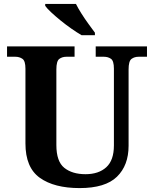

<svg xmlns="http://www.w3.org/2000/svg" viewBox="-20 -951 787 981"><path d="M387 10Q257 10 183.5 -42.5Q110 -95 110 -218V-600Q110 -640 94.5 -650.5Q79 -661 59 -661H16V-714H361V-661H319Q298 -661 283 -650Q268 -639 268 -596V-210Q268 -126 308.5 -93.5Q349 -61 417 -61Q484 -61 523 -96.5Q562 -132 562 -208V-600Q562 -640 547 -650.5Q532 -661 511 -661H469V-714H731V-661H688Q667 -661 652 -650Q637 -639 637 -596V-206Q637 -106 577.5 -48Q518 10 387 10ZM397 -771Q373 -785 345 -804.5Q317 -824 290 -846Q263 -868 241.5 -888Q220 -908 211 -921V-931H368Q379 -909 396 -882Q413 -855 432 -829Q451 -803 465 -784V-771Z"/></svg>

Font: Noto Naskh Arabic UI
Style: Regular
Weight: 400
Designer: Monotype Design Team, David Williams, Mohamad Dakak and Nizar Qandah
Foundry: Monotype Imaging Inc.
Version: Version 2.014